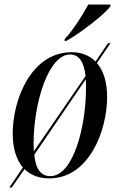

<svg xmlns="http://www.w3.org/2000/svg" viewBox="-20 -776 520 846"><path d="M265 -604 264 -596H273C338 -633 437 -710 466 -747L467 -756H369C341 -705 302 -643 265 -604ZM21 50H32L88 -31C115 -4 153 10 197 10C374 10 452 -203 452 -348C452 -417 435 -466 407 -498L467 -586H456L401 -505C373 -533 336 -546 296 -546C116 -546 36 -335 36 -188C36 -120 53 -71 81 -38ZM128 -143C128 -324 194 -536 289 -536C327 -536 350 -505 357 -441L129 -109C129 -119 128 -131 128 -143ZM202 0C163 0 138 -26 131 -94L358 -427C359 -415 359 -402 359 -389C359 -218 303 0 202 0Z"/></svg>

Font: Noto Serif Display ExtraCondensed Medium
Style: Italic
Weight: 500
Width: 2
Italic angle: -12°
Designer: Monotype Design Team
Foundry: Monotype Imaging Inc.
Version: Version 2.009